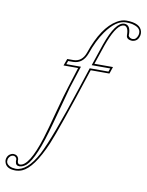

<svg xmlns="http://www.w3.org/2000/svg" viewBox="-152 -768 818 1070"><g transform="rotate(10 257.0 -233.0)"><path d="M474.6 -698.2Q555.7 -698.2 565.9 -650.9Q567.9 -640.1 565.9 -629.9Q559.6 -600.6 534.7 -594.2Q529.8 -593.3 525.9 -592.8Q492.7 -594.2 492.2 -618.2Q492.2 -667.5 467.3 -668.9Q429.2 -668.9 387.7 -564.5Q383.3 -552.7 378.9 -541L341.3 -430.2H446.3L433.1 -391.1H327.1L321.3 -374Q212.9 -41.5 175.3 47.9Q111.8 197.3 47.4 224.6Q28.8 231.9 9.8 231.9Q-43.5 231.9 -52.2 192.9Q-54.2 183.6 -52.2 175.8Q-47.4 153.3 -25.9 145Q-19.5 143.1 -14.2 143.1Q8.8 144.5 14.2 164.1Q15.6 168 15.1 177.2Q16.6 194.3 28.8 194.8Q81.5 194.8 134.8 25.4Q149.9 -22.5 177.7 -128.4Q205.6 -232.9 220.2 -277.8L255.9 -391.1H173.3L187.5 -430.2H223.6Q271 -431.6 289.6 -482.9Q341.3 -634.8 423.3 -682.6Q450.2 -698.2 474.6 -698.2ZM474.6 -688Q418.9 -688 363.3 -610.4Q325.7 -557.1 299.3 -480Q276.9 -421.4 223.6 -419.9H194.3L187.5 -400.9H270L229.5 -274.9Q225.6 -262.2 171.4 -60.5Q116.7 143.1 67.4 188Q48.3 204.6 28.8 205.1Q7.3 205.1 5.4 184.1Q5.4 182.1 4.9 181.6Q4.9 168 4.9 167.5L4.4 166.5Q-1 153.8 -14.2 152.8Q-30.8 152.8 -40.5 171.9Q-42 175.3 -42.5 178.2Q-47.4 201.2 -25.4 213.9Q-17.1 218.3 -7.8 220.2Q0.5 221.7 9.8 222.2Q75.2 222.2 132.8 113.8Q182.1 20.5 282.2 -286.1Q290.5 -311 312 -377L319.8 -400.9H425.8L432.6 -419.9H327.6L369.6 -544.4Q417.5 -679.2 467.3 -679.2Q504.4 -678.7 502.4 -617.7Q508.8 -604 525.9 -603Q546.4 -603 554.7 -627.4Q555.7 -630.4 556.2 -632.3Q564.5 -670.4 516.1 -683.1Q512.2 -684.1 509.3 -685.1Q493.2 -688 474.6 -688Z"/></g></svg>

Font: Linux Biolinum Outline O
Style: Italic
Weight: 400
Italic angle: -12°
Designer: Philipp H. Poll
Foundry: Philipp H. Poll
Version: Version 0.6.2